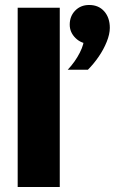

<svg xmlns="http://www.w3.org/2000/svg" viewBox="-20 -751 462 771"><path d="M220 0H51V-720H220ZM333 -471H252Q282 -503 300.5 -539.5Q319 -576 317 -601L341 -575Q307 -575 283.5 -598Q260 -621 260 -652Q260 -686 282 -708.5Q304 -731 338 -731Q376 -731 398.5 -705.5Q421 -680 421 -639Q421 -614 408.5 -583Q396 -552 376 -523Q356 -494 333 -471Z"/></svg>

Font: Wix Madefor Display ExtraBold
Style: Regular
Weight: 800
Designer: Dalton Maag Ltd
Foundry: Dalton Maag Ltd
Version: Version 3.100